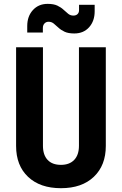

<svg xmlns="http://www.w3.org/2000/svg" viewBox="-20 -978 640 1008"><path d="M300 10Q190.4 10 127.4 -49.5Q64.5 -108.9 64.5 -211.9V-730H205.5V-212.7Q205.5 -164.6 229.9 -138.6Q254.3 -112.5 300 -112.5Q344.7 -112.5 369.6 -138.6Q394.5 -164.6 394.5 -212.7V-730H535.5V-211.9Q535.5 -109.6 472.6 -49.8Q409.8 10 300 10ZM370 -802.3Q338.3 -802.3 318.9 -811.5Q299.5 -820.7 286.5 -833Q273.5 -845.3 261.9 -854.5Q250.3 -863.8 235 -863.8Q222 -863.8 213.5 -854.8Q205 -845.9 205 -830.5V-807.3H123V-841.5Q123 -892.5 152.7 -925.1Q182.4 -957.7 230 -957.7Q261.7 -957.7 281.1 -948.5Q300.5 -939.3 313.5 -927Q326.5 -914.7 338.1 -905.5Q349.7 -896.2 365 -896.2Q379 -896.2 387 -903.9Q395 -911.5 395 -925.3V-952.7H477V-918.5Q477 -867.5 447.8 -834.9Q418.6 -802.3 370 -802.3Z"/></svg>

Font: JetBrains Mono
Style: Regular
Weight: 400
Monospace: yes
Designer: Philipp Nurullin, Konstantin Bulenkov
Foundry: JetBrains
Version: Version 2.305